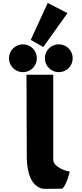

<svg xmlns="http://www.w3.org/2000/svg" viewBox="-20 -1247 540 1269"><path d="M368.5 -954C317.5 -954 276.5 -913 276.5 -862C276.5 -811 317.5 -770 368.5 -770C419.5 -770 460.5 -811 460.5 -862C460.5 -913 419.5 -954 368.5 -954ZM131.5 -954C80.5 -954 39.5 -913 39.5 -862C39.5 -811 80.5 -770 131.5 -770C182.5 -770 223.5 -811 223.5 -862C223.5 -913 182.5 -954 131.5 -954ZM183.2 -983.3 266 -936.3 425.9 -1160.2 295.5 -1227.4ZM157 -199C160.5 -108.5 181.4 -28.9 249 -3C268 4.3 307 0 391.1 0C419.8 -21.3 441 -113 441 -113C425.8 -113 333.1 -140.2 332 -191V-753H155Z"/></svg>

Font: Sztylet
Style: Bd
Weight: 700
Foundry: Cannot Into Space Fonts, PlusOne Fonts
Version: Version 0.12